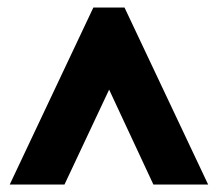

<svg xmlns="http://www.w3.org/2000/svg" viewBox="-20 -734 581 512"><path d="M6 -242H152L271 -495L389 -242H535L312 -714H229Z"/></svg>

Font: Noto Sans Thai ExtCond Blk
Style: Regular
Weight: 900
Width: 2
Designer: Monotype Design Team
Foundry: Monotype Imaging Inc.
Version: Version 2.002